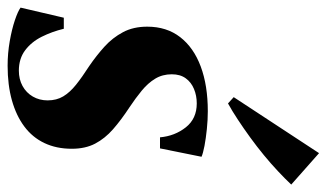

<svg xmlns="http://www.w3.org/2000/svg" viewBox="-206 -649 858 504"><g transform="rotate(90 223.0 -397.0)"><path d="M360.5 -388H331.5Q328 -427 305.2 -455.8Q282.5 -484.5 242.5 -484.5Q222 -484.5 204.5 -477.2Q187 -470 176.5 -455.5Q166 -441 166 -419Q166 -394.5 177.5 -375.5Q189 -356.5 208.8 -340.2Q228.5 -324 252.5 -308Q286 -286 310.2 -264.8Q334.5 -243.5 348 -217.8Q361.5 -192 361.5 -156.5Q361.5 -116 346.5 -84.5Q331.5 -53 303 -31.8Q274.5 -10.5 234.2 0.8Q194 12 143.5 12Q111 12 79.5 6.5Q48 1 24.2 -7Q0.5 -15 -9 -22L17.5 -135.5H46.5Q54 -104.5 67.5 -77.5Q81 -50.5 103 -34Q125 -17.5 156.5 -17.5Q179 -17.5 196.8 -27.2Q214.5 -37 224.5 -54.2Q234.5 -71.5 234.5 -93Q234.5 -116.5 224 -134Q213.5 -151.5 193.5 -167.5Q173.5 -183.5 144 -202.5Q117 -221 93.5 -242.2Q70 -263.5 55.5 -290.8Q41 -318 41 -354.5Q41 -405.5 68.5 -441Q96 -476.5 145.8 -495Q195.5 -513.5 263 -513.5Q285.5 -513.5 309.8 -511Q334 -508.5 353.8 -504.8Q373.5 -501 382.5 -497ZM226 -581.5 373 -805.5 455.5 -732.5Q440 -716 420.2 -697.5Q400.5 -679 378 -660.5Q355.5 -642 331.8 -624.8Q308 -607.5 285.2 -592.5Q262.5 -577.5 242.5 -566.5Z"/></g></svg>

Font: Merriweather 144pt
Style: Bold Italic
Weight: 700
Italic angle: -7.8°
Version: Version 2.101